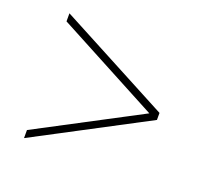

<svg xmlns="http://www.w3.org/2000/svg" viewBox="-91 -705 741 694"><g transform="rotate(20 279.5 -358.0)"><path d="M65 -118V-149L460 -357L65 -567V-598L494 -371V-344Z"/></g></svg>

Font: Noto Serif Ethiopic Thin
Style: Regular
Weight: 250
Version: Version 2.102